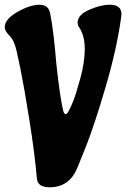

<svg xmlns="http://www.w3.org/2000/svg" viewBox="-83 -764 533 811"><path d="M429 -693Q411 -560 364 -399.5Q317 -239 280 -145L242 -51Q208 27 127 27Q76 27 73 -9Q63 -120 41.5 -255Q20 -390 4 -470L-13 -549Q-23 -594 -43 -613.5Q-63 -633 -63 -649Q-63 -683 -9.5 -713.5Q44 -744 83.5 -744Q123 -744 129 -706Q143 -640 155 -494Q171 -347 185 -292Q189 -282 194.5 -282Q200 -282 207.5 -295.5Q215 -309 226 -336Q237 -363 256 -432Q275 -501 275 -557.5Q275 -614 251 -649Q245 -657 245 -669Q245 -701 293.5 -722.5Q342 -744 381 -744Q430 -744 430 -704Q430 -697 429 -693Z"/></svg>

Font: Chicle
Style: Regular
Weight: 400
Designer: Angel Koziupa and Alejandro Paul
Foundry: Angel Koziupa and Alejandro Paul
Version: Version 1.000